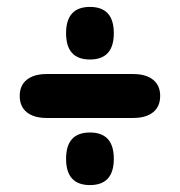

<svg xmlns="http://www.w3.org/2000/svg" viewBox="-20 -579 520 555"><path d="M240 -559Q171 -559 171 -483Q171 -407 240 -407Q309 -407 309 -483Q309 -559 240 -559ZM240 -196Q171 -196 171 -120Q171 -44 240 -44Q309 -44 309 -120Q309 -196 240 -196ZM115 -365Q78 -365 57.5 -348.5Q37 -332 37 -302Q37 -271 57.5 -254.5Q78 -238 115 -238H365Q402 -238 422.5 -254.5Q443 -271 443 -302Q443 -332 422.5 -348.5Q402 -365 365 -365Z"/></svg>

Font: Beiruti Black
Style: Regular
Weight: 900
Designer: Arlette Boutros
Foundry: Boutros
Version: Version 1.41